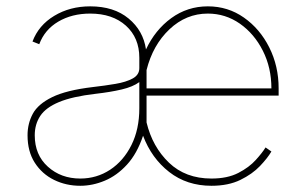

<svg xmlns="http://www.w3.org/2000/svg" viewBox="-20 -574 962 605"><path d="M646.3 11.4Q568.9 11.4 513.1 -32.1Q457.4 -75.6 430.8 -146.3Q411.9 -89.8 380.1 -55.2Q348.4 -20.6 310 -4.6Q271.7 11.4 233 11.4Q188.2 11.4 150.4 -7.1Q112.6 -25.6 89.7 -61.1Q66.8 -96.6 66.8 -147.7Q66.8 -184.7 83.3 -215.4Q99.8 -246.1 144.4 -267.9Q188.9 -289.8 272.7 -299.7Q310.4 -304 343.8 -309.7Q377.1 -315.3 398.1 -326.7Q419 -338.1 419 -359.4V-392Q419 -454.9 376.8 -493.1Q334.5 -531.2 264.2 -531.2Q206.7 -531.2 163.7 -505.9Q120.7 -480.5 103.7 -434.7L82.4 -443.2Q101.6 -494.3 150.9 -524.1Q200.3 -554 264.2 -554Q339.1 -554 385.3 -515.6Q431.5 -477.3 440 -418.3Q468.8 -479.8 519.7 -516.9Q570.7 -554 634.9 -554Q698.2 -554 748.6 -518.6Q799 -483.3 828.5 -424.5Q858 -365.8 858 -295.5V-272.7H441.8V-188.2Q460.2 -111.5 512.4 -61.4Q564.6 -11.4 646.3 -11.4Q696.7 -11.4 731 -29.1Q765.3 -46.9 786 -70Q806.8 -93 816.8 -109.4L835.2 -96.6Q823.2 -76 799.2 -50.8Q775.2 -25.6 737.4 -7.1Q699.6 11.4 646.3 11.4ZM441.8 -353.3V-295.5H835.2Q835.2 -360.8 808.2 -414.2Q781.2 -467.7 735.8 -499.5Q690.3 -531.2 634.9 -531.2Q566.4 -531.2 514 -481.7Q461.6 -432.2 441.8 -353.3ZM233 -11.4Q284.8 -11.4 327.1 -39.2Q369.3 -67.1 394.2 -117Q419 -166.9 419 -233V-315.3Q398.8 -300.4 363.5 -292.1Q328.1 -283.7 281.2 -278.4Q208.1 -269.9 166.2 -252.5Q124.3 -235.1 106.9 -208.8Q89.5 -182.5 89.5 -147.7Q89.5 -85.9 130.9 -48.7Q172.2 -11.4 233 -11.4Z"/></svg>

Font: Inter UI Thin
Style: Regular
Weight: 100
Designer: Rasmus Andersson
Foundry: rsms
Version: 3.2;8d6f07862